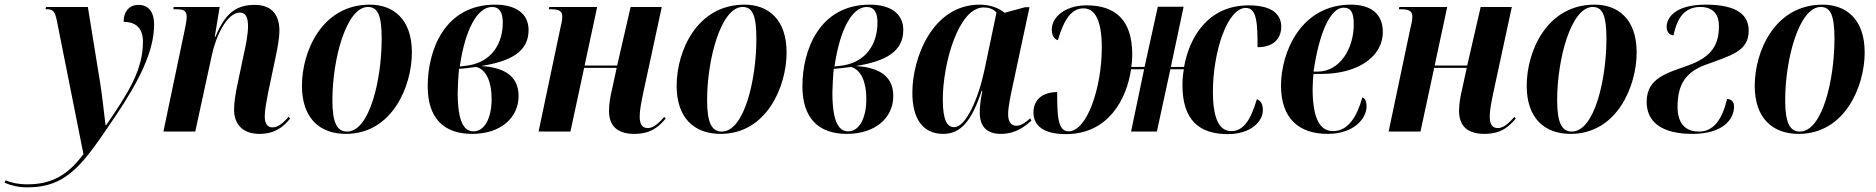

<svg xmlns="http://www.w3.org/2000/svg" viewBox="-170 -566 8072 826"><path d="M-53 240C123 240 189 137 327 -67C428 -217 493 -345 493 -461C493 -513 470 -545 426 -545C389 -545 362 -520 362 -472C402 -472 445 -456 445 -386C445 -267 384 -169 287 -28H284C279 -66 270 -152 262 -202L208 -536H28L26 -526H34C59 -526 67 -515 75 -475L189 97C120 190 49 227 -52 227C-96 227 -126 218 -146 210L-150 220C-126 231 -92 240 -53 240Z M946 10C1011 10 1049 -19 1078 -56L1072 -64C1054 -44 1031 -18 1002 -18C981 -18 969 -34 969 -65C969 -94 976 -127 983 -165L1015 -317C1023 -355 1032 -400 1032 -435C1032 -495 1005 -545 926 -545C848 -545 799 -511 757 -408H754L775 -536H577L576 -526H591C626 -526 633 -515 633 -493C633 -481 630 -462 626 -444L533 0H670L741 -327C758 -409 806 -512 862 -512C893 -512 897 -479 897 -452C897 -417 886 -363 880 -338L852 -205C842 -158 837 -122 837 -94C837 -30 876 10 946 10Z M1318 10C1517 10 1602 -195 1602 -340C1602 -486 1520 -546 1421 -546C1216 -546 1129 -346 1129 -197C1129 -58 1205 10 1318 10ZM1323 0C1281 0 1260 -36 1260 -135C1260 -312 1320 -536 1413 -536C1457 -536 1472 -496 1472 -399C1472 -226 1421 0 1323 0Z M1861 10C1986 10 2061 -61 2061 -153C2061 -252 1979 -277 1900 -282C2025 -302 2104 -342 2104 -437C2104 -506 2051 -546 1960 -546C1742 -546 1670 -349 1670 -195C1670 -60 1737 10 1861 10ZM1826 -282 1808 -280C1831 -440 1884 -536 1947 -536C1980 -536 1993 -510 1993 -469C1993 -383 1949 -293 1826 -282ZM1867 -1C1828 -1 1799 -38 1799 -168C1799 -185 1802 -246 1805 -270C1828 -271 1862 -276 1879 -278C1923 -266 1945 -212 1945 -141C1945 -54 1913 -1 1867 -1Z M2559 10C2635 10 2667 -25 2694 -56L2688 -63C2666 -39 2643 -15 2617 -15C2591 -15 2582 -34 2582 -65C2582 -94 2589 -126 2598 -170L2677 -536H2543L2485 -284H2345L2399 -536H2193L2191 -526H2203C2239 -526 2249 -515 2249 -495C2249 -480 2245 -461 2239 -437L2147 0H2284L2343 -274H2483L2464 -186C2455 -149 2450 -118 2450 -89C2450 -32 2478 10 2559 10Z M2930 10C3129 10 3214 -195 3214 -340C3214 -486 3132 -546 3033 -546C2828 -546 2741 -346 2741 -197C2741 -58 2817 10 2930 10ZM2935 0C2893 0 2872 -36 2872 -135C2872 -312 2932 -536 3025 -536C3069 -536 3084 -496 3084 -399C3084 -226 3033 0 2935 0Z M3473 10C3598 10 3673 -61 3673 -153C3673 -252 3591 -277 3512 -282C3637 -302 3716 -342 3716 -437C3716 -506 3663 -546 3572 -546C3354 -546 3282 -349 3282 -195C3282 -60 3349 10 3473 10ZM3438 -282 3420 -280C3443 -440 3496 -536 3559 -536C3592 -536 3605 -510 3605 -469C3605 -383 3561 -293 3438 -282ZM3479 -1C3440 -1 3411 -38 3411 -168C3411 -185 3414 -246 3417 -270C3440 -271 3474 -276 3491 -278C3535 -266 3557 -212 3557 -141C3557 -54 3525 -1 3479 -1Z M3888 10C3963 10 4010 -45 4053 -175H4056C4050 -142 4045 -115 4045 -82C4045 -19 4078 10 4135 10C4199 10 4238 -21 4267 -47L4262 -57C4242 -39 4223 -25 4202 -25C4180 -25 4167 -42 4167 -75C4167 -106 4179 -161 4185 -189L4259 -535H4240L4152 -511C4130 -529 4094 -546 4045 -546C3841 -546 3755 -316 3755 -167C3755 -59 3797 10 3888 10ZM3935 -19C3904 -19 3886 -50 3886 -139C3886 -289 3952 -534 4062 -534C4083 -534 4103 -528 4117 -512L4065 -264C4039 -141 3985 -19 3935 -19Z M4415 11C4600 11 4677 -141 4696 -268H4752L4696 0H4807L4865 -268H4923C4919 -245 4917 -222 4917 -200C4917 -48 4990 11 5113 11C5210 11 5263 -43 5263 -92C5263 -119 5253 -134 5237 -139C5210 -47 5178 -2 5127 -2C5082 -2 5048 -43 5048 -171C5048 -340 5109 -532 5190 -532C5238 -532 5240 -462 5240 -363C5315 -363 5342 -406 5342 -451C5342 -504 5303 -543 5202 -543C5025 -543 4946 -403 4924 -278H4867L4922 -537H4811L4754 -278H4697C4700 -297 4701 -315 4701 -332C4701 -480 4628 -543 4505 -543C4409 -543 4355 -490 4355 -440C4355 -413 4365 -398 4381 -393C4408 -485 4441 -530 4491 -530C4536 -530 4570 -488 4570 -361C4570 -190 4507 -1 4427 -1C4380 -1 4378 -71 4378 -170C4303 -169 4276 -127 4276 -82C4276 -29 4315 11 4415 11Z M5542 10C5654 10 5709 -56 5709 -108C5709 -133 5701 -144 5691 -147C5667 -62 5629 -2 5565 -2C5510 -2 5477 -53 5477 -184C5477 -198 5479 -236 5481 -248H5516C5667 -248 5779 -319 5779 -429C5779 -504 5730 -546 5642 -546C5425 -546 5341 -339 5341 -198C5341 -56 5418 10 5542 10ZM5499 -258H5481C5505 -426 5554 -533 5610 -533C5641 -533 5654 -514 5654 -461C5654 -357 5594 -258 5499 -258Z M6216 10C6292 10 6324 -25 6351 -56L6345 -63C6323 -39 6300 -15 6274 -15C6248 -15 6239 -34 6239 -65C6239 -94 6246 -126 6255 -170L6334 -536H6200L6142 -284H6002L6056 -536H5850L5848 -526H5860C5896 -526 5906 -515 5906 -495C5906 -480 5902 -461 5896 -437L5804 0H5941L6000 -274H6140L6121 -186C6112 -149 6107 -118 6107 -89C6107 -32 6135 10 6216 10Z M6587 10C6786 10 6871 -195 6871 -340C6871 -486 6789 -546 6690 -546C6485 -546 6398 -346 6398 -197C6398 -58 6474 10 6587 10ZM6592 0C6550 0 6529 -36 6529 -135C6529 -312 6589 -536 6682 -536C6726 -536 6741 -496 6741 -399C6741 -226 6690 0 6592 0Z M7111 10C7246 10 7290 -56 7290 -107C7290 -130 7277 -140 7260 -140C7239 -53 7203 0 7139 0C7082 0 7047 -33 7047 -107C7047 -207 7086 -256 7164 -286C7278 -328 7353 -345 7353 -434C7353 -497 7310 -546 7168 -546C7037 -546 7000 -490 7000 -450C7000 -430 7011 -415 7030 -414C7045 -493 7081 -536 7145 -536C7200 -536 7225 -504 7225 -454C7225 -378 7198 -322 7094 -285C7007 -253 6914 -233 6914 -128C6914 -41 6979 10 7111 10Z M7568 10C7767 10 7852 -195 7852 -340C7852 -486 7770 -546 7671 -546C7466 -546 7379 -346 7379 -197C7379 -58 7455 10 7568 10ZM7573 0C7531 0 7510 -36 7510 -135C7510 -312 7570 -536 7663 -536C7707 -536 7722 -496 7722 -399C7722 -226 7671 0 7573 0Z"/></svg>

Font: Noto Serif Display Condensed
Style: Bold Italic
Weight: 700
Width: 3
Italic angle: -12°
Designer: Monotype Design Team
Foundry: Monotype Imaging Inc.
Version: Version 2.009